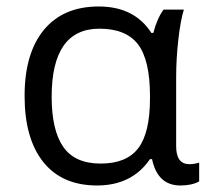

<svg xmlns="http://www.w3.org/2000/svg" viewBox="-20 -565 651 595"><path d="M449.2 -462.9H455.1Q466.8 -507.8 486.8 -535.2H549.8Q539.6 -502.9 532.7 -442.9Q525.9 -382.8 525.9 -326.2V-111.8Q525.9 -56.2 566.9 -56.2Q581.1 -56.2 597.2 -61V-2.9Q574.7 9.8 539.1 9.8Q468.3 9.8 451.2 -71.8H444.8Q388.7 9.8 280.8 9.8Q172.4 9.8 114.3 -62.7Q56.2 -135.3 56.2 -267.6Q56.2 -399.9 116 -472.4Q175.8 -544.9 286.1 -544.9Q396.5 -544.9 449.2 -462.9ZM444.8 -259.8V-267.1Q444.8 -378.9 407.7 -427.5Q370.6 -476.1 288.1 -476.1Q140.1 -476.1 140.1 -265.1Q140.1 -161.6 176 -109.9Q211.9 -58.1 292 -58.1Q372.1 -58.1 408.4 -105.7Q444.8 -153.3 444.8 -259.8Z"/></svg>

Font: OpenSans-Regular
Style: Regular
Weight: 400
Foundry: Ascender Corporation
Version: Version 1.10